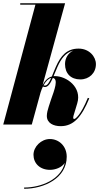

<svg xmlns="http://www.w3.org/2000/svg" viewBox="-20 -770 623 1187"><path d="M532 -162 523 -165C479 -57.5 446 -34.5 439 -34.5C434.5 -34.5 432.5 -38 432.5 -42C432.5 -44 433 -49.5 434 -53L457.5 -131C488 -230 392.5 -299.5 319 -299.5C316.5 -299.5 313.5 -299 311 -299C318.5 -316.5 326 -336 335 -356C358.5 -409.5 387 -446 433 -457C401 -442.5 382 -410 382 -374C382 -316 417.5 -279 476.5 -279C531.5 -279 573 -318.5 573 -373.5C573 -420.5 531 -469.5 466 -469.5C393.5 -469.5 355.5 -425.5 325.5 -357.5C316 -336.5 308 -315 300.5 -297C277.5 -291 259 -273.5 243.5 -244.5L382.5 -750H105V-741H199L0 0H176.5L231 -199C235.5 -212.5 240 -224.5 245.5 -235.5C249 -233 252.5 -232 258 -232C278 -232 292 -255.5 306.5 -288C343 -282.5 316.5 -213.5 295.5 -154.5L281 -110C275.5 -93.5 269.5 -71 269.5 -53.5C269.5 -8.5 311 10 355 10C435 10 484.5 -47 532 -162ZM258 -241C254.5 -241 252 -241.5 249.5 -243C264 -269.5 281.5 -285.5 296.5 -288C284.5 -260.5 273 -241 258 -241ZM187 187C187 239.5 226.5 280 289 280C321 280 361.5 266.5 380.5 237C356.5 339.5 235.5 389.5 129 389.5V397C253 397 392.5 331 392.5 199C392.5 133 344 89.5 288.5 89.5C234.5 89.5 187 137 187 187Z"/></svg>

Font: Bodoni* 24pt Fatface
Style: Italic
Weight: 900
Italic angle: -13°
Version: Version 2.3